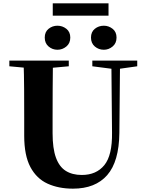

<svg xmlns="http://www.w3.org/2000/svg" viewBox="-20 -1110 869 1150"><path d="M324 -812Q294 -812 271 -831.5Q248 -851 248 -885Q248 -919 271 -937.5Q294 -956 324 -956Q354 -956 377.5 -937.5Q401 -919 401 -885Q401 -851 377.5 -831.5Q354 -812 324 -812ZM602 -812Q571 -812 548 -831.5Q525 -851 525 -885Q525 -919 548 -937.5Q571 -956 602 -956Q631 -956 654.5 -937.5Q678 -919 678 -885Q678 -851 654.5 -831.5Q631 -812 602 -812ZM296 -1016V-1090H630V-1016ZM417 20Q331 20 265 -10Q199 -40 162 -109.5Q125 -179 125 -297V-406Q125 -490 124.5 -576Q124 -662 121 -747H297Q296 -662 295.5 -577Q295 -492 295 -406V-312Q295 -221 315 -166Q335 -111 374 -86.5Q413 -62 470 -62Q557 -62 605 -121Q653 -180 651 -316L647 -747H699L695 -314Q693 -142 622 -61Q551 20 417 20ZM36 -713V-747H392V-713L228 -698H198ZM533 -713V-747H802V-713L689 -697H657Z"/></svg>

Font: Noto Serif JP Black
Style: Regular
Weight: 900
Designer: Ryoko NISHIZUKA 西塚涼子 (kana & ideographs); Frank Grießhammer (Latin, Greek & Cyrillic); Wenlong ZHANG 张文龙 (bopomofo); San
Foundry: Adobe
Version: Version 2.003-H1;hotconv 1.1.1;makeotfexe 2.6.0